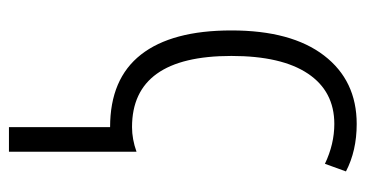

<svg xmlns="http://www.w3.org/2000/svg" viewBox="-214 -368 817 429"><g transform="rotate(90 194.5 -153.5)"><path d="M363 -518 346 -471Q302 -492 257 -492Q184 -492 144.5 -433Q105 -374 105 -262Q105 -40 264 -40Q291 -40 319 -50V235H264V9Q156 9 102 -60Q48 -129 48 -262Q48 -396 104 -469Q160 -542 257 -542Q317 -542 363 -518Z"/></g></svg>

Font: Noto Sans Display Light Narrow
Style: Regular
Weight: 300
Width: 4
Designer: Monotype Design team
Foundry: Monotype Imaging Inc.
Version: Version 1.000